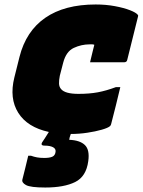

<svg xmlns="http://www.w3.org/2000/svg" viewBox="-20 -583 640 857"><path d="M407 -563Q453 -563 493 -555.5Q533 -548 560 -537.5Q587 -527 595 -517Q598 -514 596 -509L548 -316Q546 -305 534 -305H382L386 -322Q390 -337 393.5 -353Q397 -369 401 -383Q397 -385 392 -385Q387 -385 380 -385Q343 -385 309 -369Q275 -353 262 -303L247 -245Q243 -225 243.5 -210Q244 -195 253 -185Q271 -164 330 -164Q379 -164 416.5 -171Q454 -178 497 -194H517Q507 -153 497 -111.5Q487 -70 476 -29Q475 -24 471 -20Q462 -12 434 -4Q406 4 369.5 9.5Q333 15 296 15Q293 24 291 30L289 41Q337 43 359 64.5Q381 86 374 136Q365 205 315.5 229.5Q266 254 182 254Q116 254 96 243Q76 232 80 218Q88 186 93.5 164Q99 142 106 112H118Q132 117 145.5 119.5Q159 122 178 122Q201 122 213.5 116.5Q226 111 228 95Q230 81 216.5 74Q203 67 179 67Q157 67 171 48Q175 42 182.5 30.5Q190 19 198 6Q102 -15 61.5 -79.5Q21 -144 44 -237L67 -329Q96 -444 182 -503.5Q268 -563 407 -563Z"/></svg>

Font: Recursive Mn Lnr St Blk
Style: Italic
Weight: 900
Italic angle: -15°
Monospace: yes
Version: Version 1.079;hotconv 1.0.112;makeotfexe 2.5.65598; ttfautoh